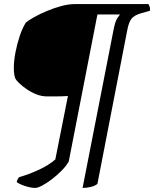

<svg xmlns="http://www.w3.org/2000/svg" viewBox="-20 -724 758 944"><path d="M153 200Q133 200 104.5 191Q76 182 62 171Q64 163 67.5 156.5Q71 150 74 147Q120 134 169.5 111.5Q219 89 252 60L314 -252Q283 -250 257 -250Q231 -250 212 -250Q185 -250 159.5 -260Q134 -270 112 -285Q90 -300 75.5 -314Q61 -328 57 -335Q48 -351 48 -391Q48 -425 56 -466.5Q64 -508 77 -547Q90 -586 107 -613Q120 -624 147.5 -639.5Q175 -655 209.5 -669.5Q244 -684 280.5 -694Q317 -704 350 -704H710Q712 -699 715.5 -691.5Q719 -684 717 -671L671 -658Q641 -649 627 -632.5Q613 -616 605 -572L459 180Q449 189 428.5 194.5Q408 200 386 200L538 -576Q546 -618 556.5 -634Q567 -650 570 -653H459L318 70Q305 93 282 116Q259 139 234 158Q209 177 187 188.5Q165 200 153 200Z"/></svg>

Font: Texturina
Style: Italic
Weight: 400
Italic angle: -11°
Designer: Guillermo Torres Carreño
Foundry: Omnibus-Type
Version: Version 1.002; ttfautohint (v1.8.3)